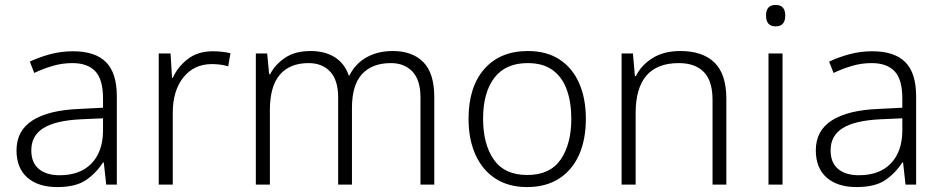

<svg xmlns="http://www.w3.org/2000/svg" viewBox="-20 -749 3819 779"><path d="M276 -541Q366 -541 410 -497Q454 -453 454 -358V0H411L401 -90H398Q369 -45 327.5 -17.5Q286 10 212 10Q135 10 91 -28.5Q47 -67 47 -139Q47 -219 112 -260.5Q177 -302 301 -307L398 -312V-349Q398 -427 366.5 -460Q335 -493 274 -493Q233 -493 195 -482Q157 -471 119 -453L101 -499Q139 -517 183.5 -529Q228 -541 276 -541ZM308 -265Q206 -260 156.5 -229.5Q107 -199 107 -139Q107 -89 137.5 -63.5Q168 -38 222 -38Q305 -38 351 -85.5Q397 -133 398 -217V-269Z M843 -541Q882 -541 915 -533L906 -480Q874 -489 840 -489Q767 -489 724 -435Q681 -381 681 -292V0H624V-532H672L678 -433H681Q701 -478 742 -509.5Q783 -541 843 -541Z M1574 -542Q1653 -542 1697.5 -497Q1742 -452 1742 -355V0H1686V-353Q1686 -424 1653.5 -458.5Q1621 -493 1566 -493Q1490 -493 1449 -448.5Q1408 -404 1408 -311V0H1352V-353Q1352 -424 1319.5 -458.5Q1287 -493 1232 -493Q1156 -493 1115.5 -446Q1075 -399 1075 -302V0H1018V-532H1064L1072 -448H1076Q1096 -487 1136.5 -514.5Q1177 -542 1240 -542Q1298 -542 1338 -517Q1378 -492 1395 -443H1398Q1421 -490 1466.5 -516Q1512 -542 1574 -542Z M2357 -267Q2357 -183 2329.5 -121Q2302 -59 2248.5 -24.5Q2195 10 2118 10Q2044 10 1991 -24Q1938 -58 1909.5 -120.5Q1881 -183 1881 -267Q1881 -396 1945 -469Q2009 -542 2122 -542Q2198 -542 2250.5 -507.5Q2303 -473 2330 -411Q2357 -349 2357 -267ZM1940 -267Q1940 -164 1983.5 -101.5Q2027 -39 2119 -39Q2212 -39 2255 -102Q2298 -165 2298 -267Q2298 -333 2280 -384Q2262 -435 2223 -464Q2184 -493 2121 -493Q2031 -493 1985.5 -433Q1940 -373 1940 -267Z M2740 -542Q2831 -542 2879 -495Q2927 -448 2927 -348V0H2871V-344Q2871 -420 2836 -456.5Q2801 -493 2734 -493Q2559 -493 2559 -290V0H2502V-532H2548L2556 -440H2560Q2581 -484 2627 -513Q2673 -542 2740 -542Z M3127 -729Q3166 -729 3166 -686Q3166 -642 3127 -642Q3088 -642 3088 -686Q3088 -729 3127 -729ZM3155 -532V0H3098V-532Z M3519 -541Q3609 -541 3653 -497Q3697 -453 3697 -358V0H3654L3644 -90H3641Q3612 -45 3570.5 -17.5Q3529 10 3455 10Q3378 10 3334 -28.5Q3290 -67 3290 -139Q3290 -219 3355 -260.5Q3420 -302 3544 -307L3641 -312V-349Q3641 -427 3609.5 -460Q3578 -493 3517 -493Q3476 -493 3438 -482Q3400 -471 3362 -453L3344 -499Q3382 -517 3426.5 -529Q3471 -541 3519 -541ZM3551 -265Q3449 -260 3399.5 -229.5Q3350 -199 3350 -139Q3350 -89 3380.5 -63.5Q3411 -38 3465 -38Q3548 -38 3594 -85.5Q3640 -133 3641 -217V-269Z"/></svg>

Font: Noto Sans Gurmukhi UI Light
Style: Regular
Weight: 300
Designer: Jelle Bosma - Monotype Design Team
Foundry: Monotype Imaging Inc.
Version: Version 2.004; ttfautohint (v1.8.4.7-5d5b)